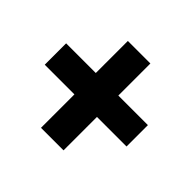

<svg xmlns="http://www.w3.org/2000/svg" viewBox="-131 -734 809 809"><g transform="rotate(45 273.0 -330.0)"><path d="M338.9 -397.9H515.1V-270.5H338.9V-71.3H204.6V-270.5H27.8V-397.9H204.6V-588.9H338.9Z"/></g></svg>

Font: TypoPRO Roboto
Style: Bold
Weight: 700
Designer: Google
Version: Version 2.136; 2016